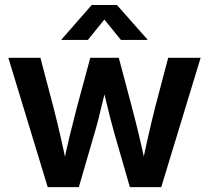

<svg xmlns="http://www.w3.org/2000/svg" viewBox="-20 -766 855 786"><path d="M175.3 0 14.2 -529.3H145.5L199.2 -325.2Q212.9 -272 226.8 -211.7Q240.7 -151.4 253.9 -85.9H237.3Q251 -150.4 265.6 -210.7Q280.3 -271 294.4 -325.2L349.6 -529.3H466.3L520.5 -325.2Q534.7 -271.5 549.1 -211.4Q563.5 -151.4 577.1 -85.9H560.5Q573.7 -150.9 587.4 -210.9Q601.1 -271 614.7 -325.2L668.5 -529.3H801.3L640.1 0H511.7L448.7 -218.3Q439.5 -251 430.4 -286.4Q421.4 -321.8 412.8 -358.2Q404.3 -394.5 395.5 -429.2H419.9Q411.1 -394.5 402.3 -358.2Q393.6 -321.8 384.8 -286.1Q376 -250.5 366.2 -218.3L302.7 0ZM339.8 -602.5H231.9V-604.5L355.5 -745.6H458.5L583.5 -604.5V-602.5H475.1L407.2 -686Z"/></svg>

Font: Inter 24pt SemiBold
Style: Regular
Weight: 600
Designer: Rasmus Andersson
Foundry: rsms
Version: Version 4.001;git-66647c0bb